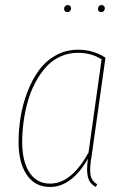

<svg xmlns="http://www.w3.org/2000/svg" viewBox="-20 -723 495 752"><path d="M243.7 -675.8Q237.8 -675.8 234.4 -679.2Q231 -682.6 231 -688Q231 -694.3 234.9 -698.7Q238.8 -703.1 245.6 -703.1Q251.5 -703.1 254.9 -699.5Q258.3 -695.8 258.3 -690.4Q258.3 -684.1 254.4 -679.9Q250.5 -675.8 243.7 -675.8ZM376 -675.8Q363.8 -675.8 363.8 -688Q363.8 -694.3 367.4 -698.7Q371.1 -703.1 377.9 -703.1Q383.8 -703.1 387.2 -699.5Q390.6 -695.8 390.6 -690.4Q390.6 -684.1 386.7 -679.9Q382.8 -675.8 376 -675.8ZM285.6 -528.3Q345.2 -528.3 393.1 -497.1L339.4 -115.7Q330.6 -66.9 334.2 -40.5Q337.9 -14.2 360.4 -1.5L355.5 9.3Q330.1 -3.9 324 -31.2Q317.9 -58.6 324.7 -101.6Q260.7 9.3 175.8 9.3Q117.2 9.3 85 -38.1Q52.7 -85.4 52.7 -166.5Q52.7 -215.8 60.8 -265.1Q68.8 -314.5 87.2 -362.3Q105.5 -410.2 131.8 -446.8Q158.2 -483.4 198 -505.9Q237.8 -528.3 285.6 -528.3ZM285.2 -516.1Q247.6 -516.1 215.1 -501Q182.6 -485.8 159.2 -459.2Q135.7 -432.6 117.7 -398.4Q99.6 -364.3 88.6 -324.7Q77.6 -285.2 72.3 -245.6Q66.9 -206.1 66.9 -167Q66.9 -91.3 95.2 -47.6Q123.5 -3.9 176.3 -3.9Q259.8 -3.9 326.7 -125.5L377.9 -490.7Q337.9 -516.1 285.2 -516.1Z"/></svg>

Font: Fira Sans Compressed Hair
Style: Italic
Weight: 100
Width: 3
Italic angle: -8°
Designer: Carrois Corporate & Edenspiekermann AG
Foundry: Carrois Corporate GbR & Edenspiekermann AG
Version: Version 4.203;PS 004.203;hotconv 1.0.88;makeotf.lib2.5.64775